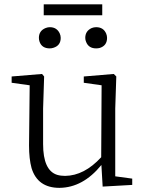

<svg xmlns="http://www.w3.org/2000/svg" viewBox="-20 -861 680 894"><path d="M377 -684.6Q377 -716.8 407.2 -730.5Q417 -734.4 427.7 -734.4Q461.9 -734.4 474.6 -704.1Q478.5 -694.3 478.5 -684.6Q478.5 -648.4 444.3 -637.7Q436.5 -635.7 427.7 -635.7Q392.6 -635.7 380.9 -666Q377 -674.8 377 -684.6ZM456.1 -840.8V-790H183.6V-840.8ZM211.9 -635.7Q174.8 -635.7 164.1 -667Q161.1 -675.8 161.1 -684.6Q161.1 -717.8 192.4 -730.5Q202.1 -734.4 211.9 -734.4Q244.1 -734.4 257.8 -706.1Q262.7 -695.3 262.7 -684.6Q262.7 -649.4 229.5 -638.7Q220.7 -635.7 211.9 -635.7ZM516.6 -40 595.7 -29.3V0L458 7.8L452.1 -92.8Q366.2 12.7 256.8 13.7Q155.3 13.7 127 -78.1Q115.2 -121.1 115.2 -183.6L118.2 -463.9L34.2 -475.6V-504.9L175.8 -516.6L185.5 -504.9L180.7 -355.5V-190.4Q180.7 -67.4 246.1 -46.9Q262.7 -42 283.2 -42Q372.1 -43 451.2 -128.9L453.1 -463.9L370.1 -475.6V-504.9L509.8 -516.6L521.5 -504.9L516.6 -355.5Z"/></svg>

Font: GenYoMin JP Light
Style: Regular
Weight: 300
Version: Version 1.001;PS 1;hotconv 16.6.51;makeotf.lib2.5.65220 DEVE